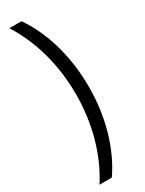

<svg xmlns="http://www.w3.org/2000/svg" viewBox="-268 -899 839 1110"><g transform="rotate(-30 151.5 -344.0)"><path d="M260 -343C260 -532 212 -723 112 -866H31C127 -714 174 -533 174 -343C174 -153 125 30 30 178H112C209 39 260 -149 260 -343Z"/></g></svg>

Font: Noto Sans Malayalam UI SemiCondensed
Style: Regular
Weight: 400
Width: 4
Designer: Jelle Bosma - Monotype Design Team
Foundry: Monotype Imaging Inc.
Version: Version 2.104